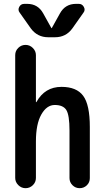

<svg xmlns="http://www.w3.org/2000/svg" viewBox="-20 -985 540 1005"><path d="M377.9 -964.8H392.6Q410.2 -964.8 418.9 -948.7Q427.7 -932.6 417 -918.9L358.4 -835.9Q325.2 -790 267.6 -790H232.4Q175.8 -790 141.6 -835.9L83 -918.9Q72.3 -932.6 80.6 -948.7Q88.9 -964.8 107.4 -964.8H122.1Q178.7 -964.8 206.1 -915L249 -837.9H250H251L293.9 -915Q321.3 -964.8 377.9 -964.8ZM59.6 -53.7V-696.3Q59.6 -718.8 75.7 -734.4Q91.8 -750 113.8 -750Q135.7 -750 151.9 -733.9Q168 -717.8 168 -696.3V-451.2Q168 -450.2 168.9 -450.2Q170.9 -450.2 170.9 -451.2Q214.8 -530.3 301.8 -530.3Q380.9 -530.3 415.5 -483.4Q450.2 -436.5 450.2 -320.3V-52.7Q450.2 -30.3 434.6 -15.1Q418.9 0 397 0Q375 0 359.4 -15.6Q343.8 -31.2 343.8 -52.7V-300.8Q343.8 -382.8 327.1 -409.2Q310.5 -435.5 266.6 -435.5Q224.6 -435.5 196.3 -385.7Q168 -335.9 168 -244.1V-53.7Q168 -31.2 151.9 -15.6Q135.7 0 113.8 0Q91.8 0 75.7 -16.1Q59.6 -32.2 59.6 -53.7Z"/></svg>

Font: Rounded Mgen+ 2m medium
Style: Regular
Weight: 500
Designer: [Source Han Sans]
Ryoko NISHIZUKA  (kana & ideographs); Paul D. Hunt (Latin, Greek & Cyrillic); Wenlong ZHANG  (bopomofo
Version: Version 1.059.20150602